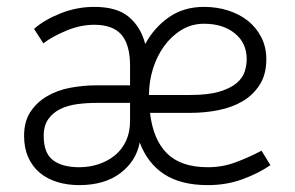

<svg xmlns="http://www.w3.org/2000/svg" viewBox="-20 -528 856 558"><path d="M210 10Q176 10 146.5 1Q117 -8 95.5 -26Q74 -44 62 -71Q50 -98 50 -133Q50 -175 68.5 -203Q87 -231 117 -248.5Q147 -266 184.5 -273Q222 -280 261 -280H358V-336Q358 -398 333 -427Q308 -456 254 -456Q214 -456 173 -439Q132 -422 106 -402L79 -444Q108 -470 155.5 -489Q203 -508 254 -508Q321 -508 355.5 -478Q390 -448 402 -400Q428 -448 471 -478Q514 -508 573 -508Q610 -508 643 -497.5Q676 -487 700.5 -467.5Q725 -448 739.5 -419.5Q754 -391 754 -356Q754 -312 735 -282Q716 -252 685.5 -234Q655 -216 615.5 -208Q576 -200 534 -200H416Q425 -122 465.5 -82Q506 -42 584 -42Q626 -42 664 -56Q702 -70 740 -90L766 -48Q731 -24 684.5 -7Q638 10 584 10Q506 10 457.5 -21.5Q409 -53 386 -114Q376 -60 330 -25Q284 10 210 10ZM573 -459Q537 -459 507.5 -441Q478 -423 457 -394Q436 -365 424.5 -328Q413 -291 413 -252H534Q585 -252 617 -261.5Q649 -271 667 -286Q685 -301 691 -319.5Q697 -338 697 -356Q697 -403 662.5 -431Q628 -459 573 -459ZM210 -42Q240 -42 267 -51Q294 -60 314.5 -77Q335 -94 346.5 -119Q358 -144 358 -177V-229H261Q233 -229 205.5 -225.5Q178 -222 156 -211.5Q134 -201 120.5 -182Q107 -163 107 -133Q107 -83 134 -62.5Q161 -42 210 -42Z"/></svg>

Font: Snippet
Style: Regular
Weight: 400
Designer: Gesine Todt
Foundry: Gesine Todt
Version: Version 1.000